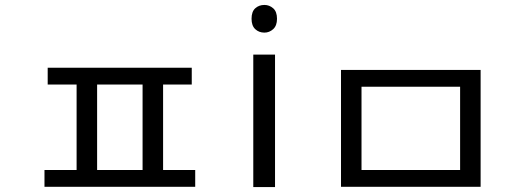

<svg xmlns="http://www.w3.org/2000/svg" viewBox="-20 -757 2138 777"><path d="M173 -483H756V-415H173ZM160 -69H770V-1H160ZM290 -429H373V-42H290ZM557 -429H640V-42H557Z M1093 -536V0H1005V-536ZM1050 -737Q1070 -737 1085.5 -723.5Q1101 -710 1101 -681Q1101 -653 1085.5 -639Q1070 -625 1050 -625Q1028 -625 1013 -639Q998 -653 998 -681Q998 -710 1013 -723.5Q1028 -737 1050 -737Z M1360 -474H1925V-1H1360ZM1842 -406H1443V-69H1842Z"/></svg>

Font: korean115
Style: Regular
Weight: 400
Designer: Monotype Design Team
Foundry: Monotype Imaging Inc.
Version: Version 2.013